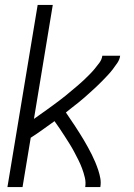

<svg xmlns="http://www.w3.org/2000/svg" viewBox="-20 -755 540 775"><path d="M10 0 132 -735H193L117 -275Q130 -284 143 -293.5Q156 -303 169 -312Q182 -321 194.5 -330.5Q207 -340 220 -349.5Q233 -359 245 -369Q257 -379 269.5 -389.5Q282 -400 294 -410Q306 -420 317.5 -431Q329 -442 340.5 -453.5Q352 -465 362 -477Q372 -489 381.5 -502Q391 -515 393 -530H465Q463 -515 454 -501.5Q445 -488 435 -475Q425 -462 414 -450.5Q403 -439 392 -427.5Q381 -416 369 -405Q357 -394 345 -383Q333 -372 321 -361.5Q309 -351 296.5 -341Q284 -331 271 -321Q258 -311 246 -301Q255 -287 264.5 -273.5Q274 -260 283 -246Q292 -232 301 -218Q310 -204 318.5 -189.5Q327 -175 335 -160.5Q343 -146 350.5 -131Q358 -116 364.5 -100.5Q371 -85 376.5 -68.5Q382 -52 385 -35Q388 -18 385 0H324Q327 -19 322.5 -38Q318 -57 311.5 -74.5Q305 -92 296.5 -109Q288 -126 279.5 -142Q271 -158 261 -174Q251 -190 241 -205.5Q231 -221 221 -236Q211 -251 200 -266Q176 -249 152.5 -232Q129 -215 104 -199L71 0Z"/></svg>

Font: Iosevka Curly Light Oblique
Style: Regular
Weight: 300
Italic angle: -9°
Monospace: yes
Designer: Belleve Invis
Foundry: Belleve Invis
Version: Version 11.1.0; ttfautohint (v1.8.3)